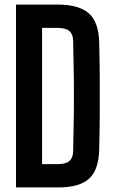

<svg xmlns="http://www.w3.org/2000/svg" viewBox="-20 -820 506 840"><path d="M50 0V-800H231Q327 -800 370 -760.5Q413 -721 414 -631Q416 -549 416.5 -474.5Q417 -400 416.5 -326Q416 -252 414 -170Q413 -79 371 -39.5Q329 0 234 0ZM164 -102H234Q268 -102 283.5 -115.5Q299 -129 300 -157Q302 -244 303 -322Q304 -400 303 -478Q302 -556 300 -643Q299 -671 283 -684.5Q267 -698 231 -698H164Z"/></svg>

Font: Big Shoulders Text
Style: Bold
Weight: 700
Designer: Patric King
Foundry: XO Type Co
Version: Version 1.000; ttfautohint (v1.8.2)